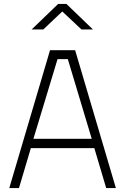

<svg xmlns="http://www.w3.org/2000/svg" viewBox="-20 -951 633 971"><path d="M27 0ZM457 -202H136L76 0H27L233 -697H360L566 0H517ZM323 -652H271L149 -249H444ZM274 -931H316L450 -802H392L295 -893L199 -802H140Z"/></svg>

Font: Cairo Light
Style: Regular
Weight: 300
Designer: Mohamed Gaber, the designers of Titillium
Foundry: Kief Type Foundry
Version: Version 2.009; ttfautohint (v1.5.33-1714) -l 8 -r 50 -G 200 